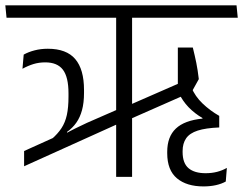

<svg xmlns="http://www.w3.org/2000/svg" viewBox="-38 -650 894 705"><path d="M447 -0.5V-598.5H388.5V-0.5ZM401.5 -198 400.5 -251 281.5 -199Q257.5 -188 238 -178.2Q218.5 -168.5 199 -157.5L189 -158L50.5 -95.5V-39.5ZM210.5 -157 208 -165.5Q228.5 -180 242.2 -199.5Q256 -219 263.2 -245.8Q270.5 -272.5 270.5 -309V-319.5Q270.5 -395.5 238.2 -433.2Q206 -471 137.5 -471Q112 -471 89.5 -465.2Q67 -459.5 49 -449.5L44.5 -397.5Q64.5 -408.5 84.8 -414.8Q105 -421 128 -421Q172.5 -421 193 -394Q213.5 -367 213.5 -307.5V-295Q213.5 -255.5 207.5 -228Q201.5 -200.5 187.8 -179.5Q174 -158.5 151.5 -139ZM835 -585 830.5 -630.5H-18.5L-14 -585ZM652.5 -358.5 433 -262.5 434.5 -210.5 666 -312.5ZM670 -475.5H615V-304L664 -309L692 -359.5Q688 -393.5 682.8 -419.2Q677.5 -445 670 -475.5ZM709 34.5Q734 34.5 755 29.8Q776 25 791 16.5L795 -33.5Q778.5 -24 759 -19Q739.5 -14 717 -14Q676 -14 654.2 -32.5Q632.5 -51 632.5 -92V-95Q632.5 -123.5 645.5 -142.2Q658.5 -161 688 -170.5Q717.5 -180 767 -182V-224.5Q733 -244 705.8 -270Q678.5 -296 664.5 -329.5L617 -311Q632.5 -279 654.5 -256.2Q676.5 -233.5 705.5 -216.5V-214.5Q639.5 -208 607.8 -178Q576 -148 576 -92.5V-87.5Q576 -25 611.8 4.8Q647.5 34.5 709 34.5Z"/></svg>

Font: Anek Devanagari Light
Style: Regular
Weight: 300
Designer: Kailash Malviya (Devanagari) & Yesha Goshar (Latin)
Foundry: Ek Type
Version: Version 1.003